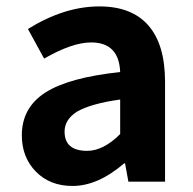

<svg xmlns="http://www.w3.org/2000/svg" viewBox="-20 -581 617 614"><path d="M211.9 13.7Q139.6 13.7 94.7 -32.2Q49.8 -78.1 49.8 -148.4Q49.8 -236.3 124.5 -284.7Q199.2 -333 364.3 -350.6Q360.4 -445.3 271.5 -445.3Q210.9 -445.3 121.1 -393.6L69.3 -488.3Q185.5 -560.5 297.9 -560.5Q401.4 -560.5 454.6 -499.5Q507.8 -438.5 507.8 -319.3V-159.2V0H390.6L379.9 -58.6H377Q293 13.7 211.9 13.7ZM258.8 -98.6Q310.5 -98.6 364.3 -152.3V-262.7Q271.5 -250 225.6 -223.6Q186.5 -198.2 186.5 -160.2Q186.5 -98.6 258.8 -98.6Z"/></svg>

Font: Bpmf GenSeki Gothic B
Style: B
Weight: 700
Foundry: But Ko
Version: Version 1.320